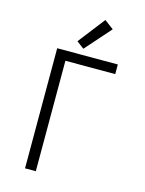

<svg xmlns="http://www.w3.org/2000/svg" viewBox="-140 -1053 856 1135"><g transform="rotate(15 288.0 -485.0)"><path d="M128 0H194V-676H499V-735H128ZM278 -772 416 -928 360 -970 233 -806Z"/></g></svg>

Font: Iosevka Sparkle Light
Style: Regular
Weight: 300
Designer: Belleve Invis
Foundry: Belleve Invis
Version: Version 4.5.0; ttfautohint (v1.8.3)